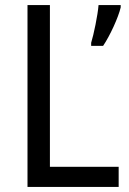

<svg xmlns="http://www.w3.org/2000/svg" viewBox="-20 -734 508 754"><path d="M88 0H446V-79H176V-714H88ZM454 -705V-714H367C364 -675 348 -598 338 -566V-554H385C412 -594 445 -666 454 -705Z"/></svg>

Font: Noto Sans Georgian SemiCondensed
Style: Regular
Weight: 400
Width: 4
Designer: Monotype Design Team, Akaki Razmadze
Foundry: Google LLC
Version: Version 2.005